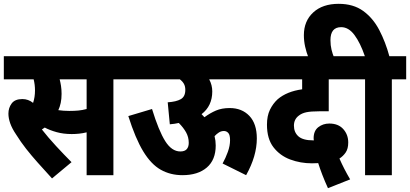

<svg xmlns="http://www.w3.org/2000/svg" viewBox="-20 -916 2144 1004"><path d="M573 -501V0H433V-224Q413 -219 393.5 -217Q374 -215 355 -215Q312 -215 276 -225Q240 -235 214 -249Q207 -244 199 -239Q231 -198 273 -152.5Q315 -107 354 -68L252 17Q210 -29 177 -66Q144 -103 116.5 -138Q89 -173 64 -213Q43 -244 33.5 -271Q24 -298 24 -322Q24 -352 41 -375Q58 -398 97 -398Q128 -398 153 -378Q163 -408 163 -443Q163 -473 156 -501H0V-622H648V-501ZM342 -336Q369 -336 390 -338Q411 -340 433 -346V-501H292Q296 -486 299 -467Q302 -448 302 -425Q302 -399 297.5 -378Q293 -357 285 -340Q312 -336 342 -336Z M635 -622H1361V-501H1074Q1090 -471 1090 -438Q1090 -362 1034 -319Q1042 -311 1049 -303Q1079 -325 1109.5 -338Q1140 -351 1181 -351Q1245 -351 1284 -310Q1323 -269 1323 -192Q1323 -100 1267 0L1144 -61Q1160 -90 1171.5 -122Q1183 -154 1183 -183Q1183 -211 1173.5 -221Q1164 -231 1151 -231Q1137 -231 1125 -223.5Q1113 -216 1102 -204Q1108 -180 1108 -155Q1108 -80 1061.5 -40Q1015 0 934 0Q871 0 820.5 -28.5Q770 -57 729 -124.5Q688 -192 651 -309L775 -346Q810 -232 844 -178Q878 -124 923 -124Q946 -124 956.5 -136Q967 -148 967 -169Q967 -199 953 -224Q939 -249 915 -273Q893 -268 868 -266L857 -381Q902 -384 925.5 -397.5Q949 -411 949 -446Q949 -465 941.5 -478Q934 -491 921 -501H635Z M1695 68Q1679 33 1666 -0.5Q1653 -34 1644 -63Q1626 -62 1611 -62Q1551 -62 1497.5 -82Q1444 -102 1410 -146Q1376 -190 1376 -264Q1376 -310 1391.5 -342Q1407 -374 1432 -397Q1480 -438 1560 -449V-501H1349V-622H1840V-501H1699V-334H1649Q1606 -334 1582 -329Q1558 -324 1542 -311Q1517 -292 1517 -259Q1517 -224 1540.5 -203Q1564 -182 1618 -182Q1619 -182 1621 -182Q1620 -188 1620 -193Q1620 -232 1644.5 -251Q1669 -270 1702 -270Q1749 -270 1775 -241Q1801 -212 1801 -171Q1801 -138 1787.5 -118.5Q1774 -99 1755 -87Q1778 -34 1811 22Z M1889 -501H1827V-622H1888Q1864 -692 1833.5 -733Q1803 -774 1764 -774Q1708 -774 1708 -706Q1708 -679 1713.5 -656.5Q1719 -634 1727 -615H1593Q1582 -643 1575.5 -672.5Q1569 -702 1569 -732Q1569 -806 1618 -851Q1667 -896 1751 -896Q1828 -896 1879.5 -858.5Q1931 -821 1963.5 -758.5Q1996 -696 2016 -622H2104V-501H2029V0H1889Z"/></svg>

Font: Noto Sans Condensed ExtraBold
Style: Italic
Weight: 800
Width: 3
Italic angle: -12°
Designer: Monotype Design Team
Foundry: Monotype Imaging Inc.
Version: Version 2.013; ttfautohint (v1.8.4.7-5d5b)